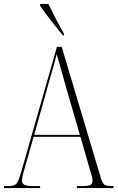

<svg xmlns="http://www.w3.org/2000/svg" viewBox="-22 -951 599 971"><path d="M-2 0V-10H23Q41 -10 52 -15.5Q63 -21 70 -37Q77 -53 86 -84L266 -714H290L488 -51Q496 -25 505.5 -17.5Q515 -10 542 -10H552V0H367V-10H393Q427 -10 436.5 -16.5Q446 -23 446 -39Q446 -49 439.5 -70.5Q433 -92 428 -109L385 -259H148L109 -122Q104 -104 96.5 -77.5Q89 -51 89 -38Q89 -24 100 -17Q111 -10 144 -10H181V0ZM151 -269H382L315 -499Q297 -562 285.5 -604Q274 -646 265 -677Q258 -649 248.5 -616Q239 -583 227 -541ZM297 -771Q278 -794 255.5 -822Q233 -850 213 -877Q193 -904 181 -921V-931H223Q239 -897 259 -858.5Q279 -820 301 -781V-771Z"/></svg>

Font: Noto Serif Display Condensed ExtraLight
Style: Regular
Weight: 200
Width: 3
Designer: Monotype Design Team
Foundry: Monotype Imaging Inc.
Version: Version 2.009